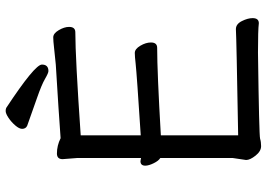

<svg xmlns="http://www.w3.org/2000/svg" viewBox="-152 -774 942 678"><g transform="rotate(-90 319.0 -435.0)"><path d="M142 16Q124 16 108.5 -3.5Q93 -23 93 -37L100 -84V-340Q90 -346 81.5 -363.5Q73 -381 73 -393Q73 -410 89 -410L100 -408V-634L96 -685Q96 -705 116 -705Q144 -705 170 -692Q265 -699 430 -709Q462 -712 488 -715Q514 -718 526 -718Q540 -718 551.5 -698.5Q563 -679 563 -662Q563 -640 544 -640Q456 -640 180 -621V-409Q397 -423 433 -427Q459 -430 471 -430Q485 -430 496.5 -410.5Q508 -391 508 -373Q508 -351 489 -351Q404 -351 180 -338V-65Q523 -71 555 -73Q573 -73 583.5 -52Q594 -31 594 -14Q594 8 576 8Q552 5 473 5Q179 9 168 12.5Q157 16 142 16ZM407 -735Q400 -735 379.5 -747Q359 -759 311.5 -775.5Q264 -792 214 -810Q203 -815 203 -828Q203 -838 215 -852Q227 -866 242 -876Q257 -886 266 -886Q273 -886 277 -884Q430 -783 430 -758Q430 -735 407 -735Z"/></g></svg>

Font: LXGW WenKai Lite
Style: Bold
Weight: 700
Designer: LXGW / Fontworks Inc.
Foundry: LXGW / Fontworks Inc.
Version: Version 1.330;April 28, 2024